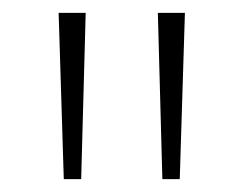

<svg xmlns="http://www.w3.org/2000/svg" viewBox="-20 -734 378 298"><path d="M113 -714 106 -456H79L71 -714ZM267 -714 259 -456H232L225 -714Z"/></svg>

Font: Noto Sans Hebrew ExtraLight
Style: Regular
Weight: 250
Designer: Monotype Design Team
Foundry: Monotype Imaging Inc.
Version: Version 2.003